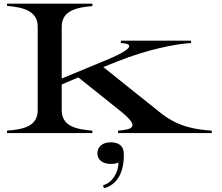

<svg xmlns="http://www.w3.org/2000/svg" viewBox="-20 -720 1199 1039"><path d="M18 -13V0H480V-13C398 -20 314 -34 314 -124V-263L404 -301L633 -118C737 -34 701 -20 619 -13V0H1126V-13C1048 -19 951 -29 853 -106L539 -357L619 -389C772 -450 929 -483 1014 -487V-500H634V-487C721 -483 672 -445 579 -405L314 -295V-576C314 -663 396 -680 480 -687V-700H18V-688C102 -681 184 -663 184 -576V-124C184 -34 103 -20 18 -13ZM538 282 542 299C614 280 652 213 650 113C650 71 624 50 579 50C533 50 507 76 507 109C507 143 533 167 579 167C594 167 608 166 621 159C622 211 588 270 538 282Z"/></svg>

Font: Sprat Extended Medium
Style: Regular
Weight: 500
Width: 9
Designer: Ethan Nakache
Foundry: Collletttivo
Version: Version 2.000;Glyphs 3.2 (3217)